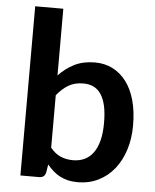

<svg xmlns="http://www.w3.org/2000/svg" viewBox="-53 -788 677 840"><g transform="rotate(5 285.0 -368.0)"><path d="M67.5 0V-743H191V-450Q221.5 -482.5 260 -501.8Q298.5 -521 350 -521Q392 -521 426.8 -503.8Q461.5 -486.5 486.8 -453.5Q512 -420.5 525.8 -372Q539.5 -323.5 539.5 -260.5Q539.5 -203 524 -154Q508.5 -105 479.8 -69Q451 -33 410.2 -12.8Q369.5 7.5 319 7.5Q295.5 7.5 276 2.8Q256.5 -2 240.5 -10.5Q224.5 -19 210.8 -31.2Q197 -43.5 184.5 -58.5L179 -24Q176 -11 168.8 -5.5Q161.5 0 149 0ZM307.5 -425Q269 -425 241.8 -408.8Q214.5 -392.5 191 -363V-133Q212 -107 236.8 -96.8Q261.5 -86.5 290.5 -86.5Q318.5 -86.5 341 -97Q363.5 -107.5 379.2 -129Q395 -150.5 403.5 -183.2Q412 -216 412 -260.5Q412 -305.5 404.8 -336.8Q397.5 -368 384 -387.5Q370.5 -407 351.2 -416Q332 -425 307.5 -425Z"/></g></svg>

Font: LatoHex
Style: Bold
Weight: 700
Designer: Lukasz Dziedzic
Foundry: tyPoland Lukasz Dziedzic
Version: Version 1.104; Western+Polish opensource